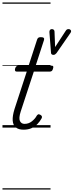

<svg xmlns="http://www.w3.org/2000/svg" viewBox="-20 -1030 594 1550"><path d="M170 17Q130 17 107.5 -1.5Q85 -20 82.5 -57Q80 -94 97 -149L196 -452H115Q105 -452 102 -458.5Q99 -465 102 -477Q106 -489 112.5 -494.5Q119 -500 129 -500H211L279 -709Q283 -721 289.5 -725.5Q296 -730 310 -730Q327 -730 333 -724Q339 -718 335 -706L268 -500H396Q407 -500 409.5 -494Q412 -488 408 -476Q405 -463 398.5 -457.5Q392 -452 382 -452H253L147 -129Q130 -76 141 -53Q152 -30 178 -30Q212 -30 238 -51Q264 -72 276 -95Q280 -102 287 -106Q294 -110 306 -103Q317 -97 318.5 -89Q320 -81 315 -73Q303 -51 283.5 -30Q264 -9 236 4Q208 17 170 17ZM533 -795Q545 -795 551.5 -786Q558 -777 548 -763L436 -601Q431 -595 425 -591Q419 -587 411 -587Q403 -587 398 -591Q393 -595 392 -601L379 -769Q378 -780 383 -787.5Q388 -795 398 -795Q406 -795 412.5 -791Q419 -787 420 -776L425 -650L511 -782Q516 -790 521.5 -792.5Q527 -795 533 -795ZM0 490H388V500H0ZM0 -20H388V0H0ZM0 -505H388V-500H0ZM0 -1010H388V-1000H0Z"/></svg>

Font: Playwrite RO Guides
Style: Regular
Weight: 400
Designer: Veronika Burian, José Scaglione
Foundry: TypeTogether
Version: Version 1.003